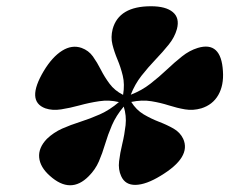

<svg xmlns="http://www.w3.org/2000/svg" viewBox="-20 -794 716 599"><path d="M257 -244.5Q200.5 -187 135.5 -245.5Q105 -272.5 102.2 -302.8Q99.5 -333 126.5 -361Q147.5 -381 174 -392.8Q200.5 -404.5 230.5 -414Q260.5 -423.5 291.5 -437.2Q322.5 -451 351 -475.5Q320.5 -483 289.2 -478.2Q258 -473.5 228 -465.2Q198 -457 170.8 -452.8Q143.5 -448.5 121.5 -456Q60.5 -478.5 116.5 -572.5Q143 -616.5 173.8 -635.8Q204.5 -655 234.5 -644.5Q256.5 -636.5 269.8 -618Q283 -599.5 294.5 -576.8Q306 -554 321.8 -532.8Q337.5 -511.5 364 -498Q369.5 -531 363 -557.8Q356.5 -584.5 346.5 -608.2Q336.5 -632 330.8 -655Q325 -678 331.5 -703.5Q351 -774.5 451 -774.5Q497.5 -774.5 519.2 -756.2Q541 -738 532 -703.5Q525 -678 506.5 -655Q488 -632 465.2 -608.2Q442.5 -584.5 421.5 -557.8Q400.5 -531 388 -498.5Q422 -511.5 449.2 -532.8Q476.5 -554 500.5 -576.8Q524.5 -599.5 547.8 -618Q571 -636.5 597 -644.5Q670 -666.5 675.5 -572Q678.5 -528 661 -497.5Q643.5 -467 608 -456Q582 -448.5 557.2 -452.8Q532.5 -457 506.8 -465.2Q481 -473.5 452.2 -478.2Q423.5 -483 389.5 -476Q405 -451 428.2 -437.2Q451.5 -423.5 476.2 -414Q501 -404.5 521.5 -392.8Q542 -381 551.5 -361Q577.5 -303.5 481 -245.5Q436 -218 403.2 -217.2Q370.5 -216.5 358 -244.5Q348.5 -265 351.5 -290.8Q354.5 -316.5 361.5 -345.2Q368.5 -374 371.8 -403.5Q375 -433 366 -461.5Q342 -433 329.2 -403.2Q316.5 -373.5 308 -344.8Q299.5 -316 288.5 -290.5Q277.5 -265 257 -244.5ZM371.5 -481.5V-482Z"/></svg>

Font: Fraunces 9pt Soft Black
Style: Italic
Weight: 900
Italic angle: -16°
Version: Version 1.000;[b76b70a41]